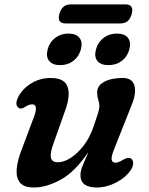

<svg xmlns="http://www.w3.org/2000/svg" viewBox="-20 -820 660 852"><path d="M561.5 -116.5Q570.5 -110.5 571 -96.5Q571.5 -82.5 561 -66.5Q537.5 -31.5 495 -9.8Q452.5 12 409 12Q337 12 337 -43Q337 -62 347.5 -86.8Q358 -111.5 372.5 -146Q314 -58.5 250.2 -23.2Q186.5 12 130 12Q86.5 12 68.8 -9.5Q51 -31 54 -69Q57 -107 76.5 -157L129.5 -298Q152.5 -357 122.5 -357Q109 -357 91 -345.5Q82.5 -340 75.8 -338.5Q69 -337 61.5 -342.5Q43.5 -356.5 62.5 -392.5Q82 -428.5 120.5 -451.2Q159 -474 205 -474Q265.5 -474 279.5 -435.8Q293.5 -397.5 270 -332L216.5 -181Q201.5 -139.5 206 -119.8Q210.5 -100 237.5 -100Q263.5 -100 294 -119.5Q324.5 -139 352 -175Q379.5 -211 396 -260.5Q410 -301.5 415.5 -319.2Q421 -337 421 -349.5Q421 -363 416 -377.8Q411 -392.5 411 -410Q411 -439.5 442 -456.8Q473 -474 525.5 -474Q566.5 -474 576.5 -440Q586.5 -406 562 -348.5L490 -167Q473.5 -127.5 475.2 -112.8Q477 -98 493.5 -98Q505.5 -98 527 -111.5Q549 -124 561.5 -116.5ZM247 -531Q213 -531 198 -549.8Q183 -568.5 191.5 -601Q200 -633 225 -652Q250 -671 284 -671Q318 -671 332.8 -652Q347.5 -633 339 -601Q330.5 -569 305.8 -550Q281 -531 247 -531ZM461 -531Q427 -531 412 -549.8Q397 -568.5 406 -601Q414.5 -633 439.5 -652Q464.5 -671 498 -671Q533 -671 547.8 -652Q562.5 -633 554 -601Q545.5 -569 520.8 -550Q496 -531 461 -531ZM243.5 -758Q255 -800.5 293.5 -800.5H537Q575.5 -800.5 564.5 -758Q553.5 -716 514.5 -716H271Q232.5 -716 243.5 -758Z"/></svg>

Font: Fraunces 9pt S100 SemiBold
Style: Italic
Weight: 600
Italic angle: -16°
Version: Version 1.000; ttfautohint (v1.8.3)